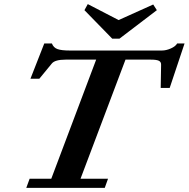

<svg xmlns="http://www.w3.org/2000/svg" viewBox="-20 -907 911 927"><path d="M522 -720.2 387.7 -857.9 403.8 -887.2 552.7 -810.1 719.7 -885.3 737.3 -857.9 556.6 -720.2ZM106.9 0 123 -43.9H227.5L444.3 -619.1H296.9Q245.1 -619.1 230 -600.1L169.9 -526.9H127L193.8 -697.3H230.5Q238.3 -676.8 257.8 -669.9Q277.3 -663.1 316.4 -663.1H762.2Q782.2 -663.1 804.9 -673.1Q827.6 -683.1 835.4 -697.3H871.1L799.3 -482.4H755.9L757.8 -594.2Q758.3 -607.9 747.3 -613.5Q736.3 -619.1 708 -619.1H585.9L368.7 -43.9H501.5L485.8 0Z"/></svg>

Font: Elstob 6pt
Style: Italic
Weight: 700
Italic angle: -20°
Designer: Peter S. Baker
Version: Version 1.015